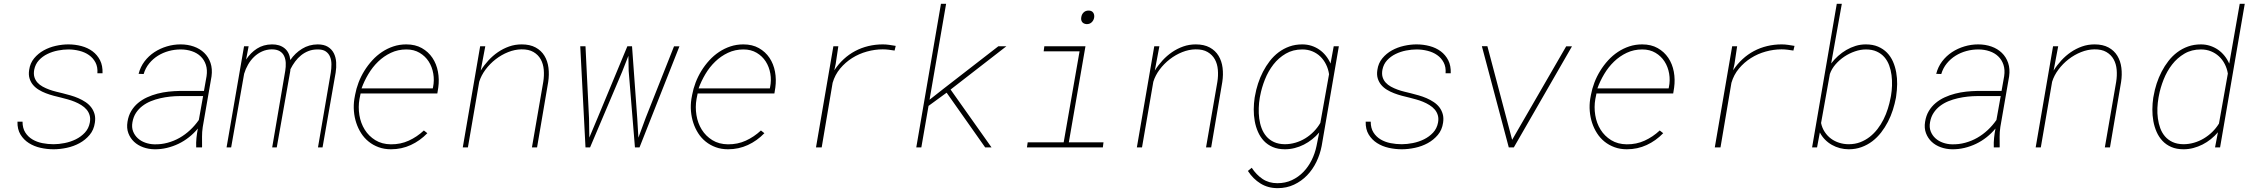

<svg xmlns="http://www.w3.org/2000/svg" viewBox="-20 -770 11778 1003"><path d="M449.2 -129.4Q453.1 -150.9 448.2 -167.7Q443.4 -184.6 432.1 -197.8Q420.9 -210.9 404.8 -220.9Q388.7 -231 370.8 -238.3Q353 -245.6 334.5 -250.7Q315.9 -255.9 300.3 -259.8Q281.2 -264.2 260.3 -269.8Q239.3 -275.4 219.5 -283Q199.7 -290.5 182.1 -301.3Q164.6 -312 152.3 -326.7Q140.1 -341.3 134.3 -360.6Q128.4 -379.9 132.3 -404.8Q137.2 -439.9 158.2 -465.3Q179.2 -490.7 208.3 -506.8Q237.3 -522.9 271.2 -530.5Q305.2 -538.1 336.9 -538.1Q372.6 -538.1 405.5 -529.3Q438.5 -520.5 463.4 -502Q488.3 -483.4 502.7 -455.1Q517.1 -426.8 515.6 -387.2H488.8Q491.2 -419.9 478.8 -443.6Q466.3 -467.3 444.6 -482.4Q422.9 -497.6 394.5 -504.6Q366.2 -511.7 337.4 -511.7Q311.5 -511.7 282.5 -506.1Q253.4 -500.5 227.8 -488Q202.1 -475.6 183.3 -455.3Q164.6 -435.1 158.7 -405.8Q154.8 -383.8 159.7 -367.4Q164.6 -351.1 175.8 -338.6Q187 -326.2 203.1 -317.4Q219.2 -308.6 237.3 -302Q255.4 -295.4 273.7 -291Q292 -286.6 307.6 -282.7Q327.1 -277.8 348.4 -271.7Q369.6 -265.6 389.4 -257.1Q409.2 -248.5 426.8 -236.8Q444.3 -225.1 456.3 -209.5Q468.3 -193.8 473.9 -174.1Q479.5 -154.3 475.6 -128.9Q470.2 -91.3 448.2 -65.2Q426.3 -39.1 395.5 -22.2Q364.7 -5.4 328.9 2.2Q293 9.8 260.3 9.8Q225.6 9.8 191.7 2.2Q157.7 -5.4 130.6 -22.7Q103.5 -40 86.9 -67.4Q70.3 -94.7 71.3 -134.3H97.7Q97.7 -100.6 112.1 -77.9Q126.5 -55.2 149.7 -41.5Q172.9 -27.8 201.7 -22.2Q230.5 -16.6 259.8 -16.6Q287.1 -16.6 317.9 -22.7Q348.6 -28.8 376 -42.2Q403.3 -55.7 423.3 -77.1Q443.4 -98.6 449.2 -129.4Z M1004.9 0Q1003.9 -25.4 1006.3 -49.6Q1008.8 -73.7 1013.7 -98.6Q992.7 -73.2 967 -53Q941.4 -32.7 912.4 -18.8Q883.3 -4.9 851.6 2.7Q819.8 10.3 786.6 9.8Q755.9 9.3 728 -0.7Q700.2 -10.7 680.4 -29.3Q660.6 -47.9 650.6 -74.2Q640.6 -100.6 646 -133.8Q650.9 -165.5 665.3 -189.7Q679.7 -213.9 700.9 -231.7Q722.2 -249.5 748.3 -261.5Q774.4 -273.4 802.7 -280.8Q831.1 -288.1 860.4 -291.3Q889.6 -294.4 917 -294.9H1045.4L1059.1 -372.1Q1064 -405.8 1055.4 -431.6Q1046.9 -457.5 1028.3 -475.3Q1009.8 -493.2 982.7 -502.4Q955.6 -511.7 923.8 -511.7Q892.1 -511.7 861.6 -503.4Q831.1 -495.1 804.9 -478.8Q778.8 -462.4 759.3 -438.5Q739.7 -414.6 730.5 -383.3L704.1 -384.3Q713.4 -420.9 735.1 -449.5Q756.8 -478 786.6 -497.6Q816.4 -517.1 851.6 -527.6Q886.7 -538.1 923.3 -538.1Q960.4 -538.1 992.4 -526.9Q1024.4 -515.6 1046.9 -493.9Q1069.3 -472.2 1079.8 -441.2Q1090.3 -410.2 1085 -371.1L1039.1 -106.4Q1035.2 -80.6 1035.4 -55.4Q1035.6 -30.3 1035.6 -4.4L1035.2 0ZM786.1 -16.1Q821.8 -15.1 855.2 -24.2Q888.7 -33.2 918.2 -50Q947.8 -66.9 973.1 -90.6Q998.5 -114.3 1018.6 -143.1L1041 -268.1H918.5Q895 -268.1 869.1 -265.4Q843.3 -262.7 817.4 -256.8Q791.5 -251 767.6 -241.2Q743.7 -231.4 723.9 -216.3Q704.1 -201.2 690.4 -180.4Q676.8 -159.7 671.9 -131.8Q667 -105 675.3 -83.7Q683.6 -62.5 700 -47.6Q716.3 -32.7 739 -24.7Q761.7 -16.6 786.1 -16.1Z M1278.8 -528.3 1265.6 -459Q1289.1 -494.6 1322.5 -516.1Q1356 -537.6 1400.4 -538.1Q1440.9 -538.6 1466.6 -517.8Q1492.2 -497.1 1496.6 -456.5Q1521.5 -492.7 1557.9 -515.1Q1594.2 -537.6 1639.2 -538.1Q1672.4 -538.1 1692.9 -525.4Q1713.4 -512.7 1723.9 -491.9Q1734.4 -471.2 1736.1 -444.6Q1737.8 -418 1733.4 -390.6L1665 0H1641.1L1708 -390.6Q1711.4 -412.1 1711.4 -433.8Q1711.4 -455.6 1704.3 -473.1Q1697.3 -490.7 1681.6 -501.5Q1666 -512.2 1638.7 -511.7Q1612.8 -511.7 1591.6 -503.4Q1570.3 -495.1 1553 -481.2Q1535.6 -467.3 1521.7 -448.5Q1507.8 -429.7 1497.1 -408.2Q1497.1 -406.2 1496.8 -404.3Q1496.6 -402.3 1496.6 -400.4L1425.8 0H1401.9L1470.2 -400.4Q1473.6 -421.4 1472.7 -441.7Q1471.7 -461.9 1464.1 -477.8Q1456.5 -493.7 1440.9 -502.9Q1425.3 -512.2 1399.4 -512.2Q1372.1 -511.7 1348.9 -501.2Q1325.7 -490.7 1307.4 -473.1Q1289.1 -455.6 1275.9 -432.6Q1262.7 -409.7 1255.4 -384.8L1187.5 0H1163.6L1254.9 -528.3Z M2022.5 9.8Q1987.3 9.8 1958 -1Q1928.7 -11.7 1905.8 -30.3Q1882.8 -48.8 1866.7 -74Q1850.6 -99.1 1841.1 -128.2Q1831.5 -157.2 1828.9 -189.2Q1826.2 -221.2 1831.1 -252.9L1835 -274.4Q1840.8 -306.6 1853 -338.6Q1865.2 -370.6 1883.3 -399.9Q1901.4 -429.2 1924.6 -454.6Q1947.8 -480 1975.6 -498.5Q2003.4 -517.1 2035.2 -527.6Q2066.9 -538.1 2102.5 -538.1Q2149.4 -538.1 2183.6 -518.8Q2217.8 -499.5 2239 -467.8Q2260.3 -436 2267.8 -395.5Q2275.4 -355 2269.5 -312.5L2264.6 -281.7H1863.8L1862.3 -274.4L1857.9 -252.9Q1850.6 -210.9 1857.4 -168.7Q1864.3 -126.5 1885.3 -92.8Q1906.2 -59.1 1940.7 -37.8Q1975.1 -16.6 2022 -16.1Q2072.3 -15.6 2115.2 -35.2Q2158.2 -54.7 2194.3 -88.4L2212.4 -74.2Q2174.3 -34.7 2126.2 -12.5Q2078.1 9.8 2022.5 9.8ZM2103 -511.7Q2059.1 -511.7 2022 -494.1Q1984.9 -476.6 1955.3 -448Q1925.8 -419.4 1904.1 -382.8Q1882.3 -346.2 1868.7 -308.1H2240.7L2242.2 -314.5Q2249.5 -350.1 2243.4 -385.5Q2237.3 -420.9 2219.5 -448.7Q2201.7 -476.6 2172.1 -494.1Q2142.6 -511.7 2103 -511.7Z M2491.2 -401.4Q2508.8 -429.7 2531.5 -454.3Q2554.2 -479 2581.3 -497.6Q2608.4 -516.1 2639.4 -527.1Q2670.4 -538.1 2705.1 -538.1Q2748.5 -538.1 2778.1 -522Q2807.6 -505.9 2824.2 -478.5Q2840.8 -451.2 2845.2 -415.8Q2849.6 -380.4 2843.8 -341.8L2785.6 0H2758.8L2817.9 -341.8Q2823.2 -374.5 2820.6 -405.5Q2817.9 -436.5 2804.7 -460.2Q2791.5 -483.9 2766.8 -498.3Q2742.2 -512.7 2704.1 -512.2Q2669.4 -511.7 2634.5 -497.8Q2599.6 -483.9 2569.3 -460.4Q2539.1 -437 2516.4 -406.5Q2493.7 -376 2483.4 -342.8L2424.3 0H2397.5L2488.3 -528.3H2515.1L2491.2 -401.4Z M3057.1 -150.4 3058.6 -51.3 3102.1 -154.8 3257.3 -528.3H3281.7L3309.1 -150.4L3314.9 -50.8L3353.5 -155.3L3501 -527.8H3529.3L3320.8 0H3296.9L3264.2 -399.4L3262.7 -478.5L3230 -395L3062.5 0H3038.6L3011.2 -528.3H3038.6Z M3783.2 9.8Q3748 9.8 3718.8 -1Q3689.5 -11.7 3666.5 -30.3Q3643.6 -48.8 3627.4 -74Q3611.3 -99.1 3601.8 -128.2Q3592.3 -157.2 3589.6 -189.2Q3586.9 -221.2 3591.8 -252.9L3595.7 -274.4Q3601.6 -306.6 3613.8 -338.6Q3626 -370.6 3644 -399.9Q3662.1 -429.2 3685.3 -454.6Q3708.5 -480 3736.3 -498.5Q3764.2 -517.1 3795.9 -527.6Q3827.6 -538.1 3863.3 -538.1Q3910.2 -538.1 3944.3 -518.8Q3978.5 -499.5 3999.8 -467.8Q4021 -436 4028.6 -395.5Q4036.1 -355 4030.3 -312.5L4025.4 -281.7H3624.5L3623 -274.4L3618.7 -252.9Q3611.3 -210.9 3618.2 -168.7Q3625 -126.5 3646 -92.8Q3667 -59.1 3701.4 -37.8Q3735.8 -16.6 3782.7 -16.1Q3833 -15.6 3876 -35.2Q3918.9 -54.7 3955.1 -88.4L3973.1 -74.2Q3935.1 -34.7 3887 -12.5Q3838.9 9.8 3783.2 9.8ZM3863.8 -511.7Q3819.8 -511.7 3782.7 -494.1Q3745.6 -476.6 3716.1 -448Q3686.5 -419.4 3664.8 -382.8Q3643.1 -346.2 3629.4 -308.1H4001.5L4002.9 -314.5Q4010.3 -350.1 4004.2 -385.5Q3998 -420.9 3980.2 -448.7Q3962.4 -476.6 3932.9 -494.1Q3903.3 -511.7 3863.8 -511.7Z M4591.8 -538.1Q4608.9 -538.1 4625.7 -535.6Q4642.6 -533.2 4659.2 -530.3L4653.3 -505.9Q4637.7 -508.3 4622.3 -510.3Q4606.9 -512.2 4591.3 -512.2Q4550.3 -512.2 4508.8 -500.7Q4467.3 -489.3 4431.6 -466.8Q4396 -444.3 4368.9 -411.9Q4341.8 -379.4 4329.6 -337.4L4272.5 0H4242.7L4333.5 -528.3H4359.4L4345.7 -436.5L4338.4 -402.8Q4359.9 -435.5 4387.5 -460.9Q4415 -486.3 4447.3 -503.4Q4479.5 -520.5 4516.1 -529.3Q4552.7 -538.1 4591.8 -538.1Z M4925.3 -285.6 4922.9 -284.2 4830.6 -216.8 4793 0H4766.6L4895.5 -750H4922.4L4835.9 -249L4909.2 -306.6L5195.3 -528.3H5237.3L4945.8 -302.2L5159.7 0H5126.5Z M5435.5 -528.3H5650.4L5563.5 -26.4H5744.6L5741.2 0H5344.7L5348.6 -26.4H5536.6L5619.6 -502H5432.1ZM5628.4 -679.2Q5630.4 -694.8 5640.6 -704.8Q5650.9 -714.8 5666.5 -714.8Q5683.1 -714.8 5690.7 -704.1Q5698.2 -693.4 5695.8 -678.2Q5693.4 -663.6 5682.9 -653.6Q5672.4 -643.6 5656.7 -644Q5641.1 -645 5633.5 -654.5Q5626 -664.1 5628.4 -679.2Z M6012.7 -401.4Q6030.3 -429.7 6053 -454.3Q6075.7 -479 6102.8 -497.6Q6129.9 -516.1 6160.9 -527.1Q6191.9 -538.1 6226.6 -538.1Q6270 -538.1 6299.6 -522Q6329.1 -505.9 6345.7 -478.5Q6362.3 -451.2 6366.7 -415.8Q6371.1 -380.4 6365.2 -341.8L6307.1 0H6280.3L6339.4 -341.8Q6344.7 -374.5 6342 -405.5Q6339.4 -436.5 6326.2 -460.2Q6313 -483.9 6288.3 -498.3Q6263.7 -512.7 6225.6 -512.2Q6190.9 -511.7 6156 -497.8Q6121.1 -483.9 6090.8 -460.4Q6060.5 -437 6037.8 -406.5Q6015.1 -376 6004.9 -342.8L5945.8 0H5918.9L6009.8 -528.3H6036.6L6012.7 -401.4Z M6536.1 -269.5Q6541.5 -301.3 6552 -333.5Q6562.5 -365.7 6577.9 -395.5Q6593.3 -425.3 6613.5 -451.4Q6633.8 -477.5 6659.4 -496.8Q6685.1 -516.1 6715.8 -527.1Q6746.6 -538.1 6783.2 -538.1Q6808.1 -538.1 6830.6 -531Q6853 -523.9 6872.1 -510.7Q6891.1 -497.6 6906 -479Q6920.9 -460.4 6930.7 -438L6947.3 -528.3H6974.1L6884.3 -7.3Q6876 36.1 6856.7 75.9Q6837.4 115.7 6808.1 146Q6778.8 176.3 6740 194.6Q6701.2 212.9 6654.3 212.9Q6604 212.9 6564.9 188.7Q6525.9 164.6 6499 123L6519 106.4Q6542.5 142.6 6575.4 164.8Q6608.4 187 6652.8 187Q6694.8 187 6729 170.9Q6763.2 154.8 6789.1 127.9Q6814.9 101.1 6832.3 65.9Q6849.6 30.8 6857.4 -7.3L6871.6 -78.1Q6855 -58.6 6834.7 -42.5Q6814.5 -26.4 6791.5 -14.6Q6768.6 -2.9 6743.4 3.4Q6718.3 9.8 6692.4 9.8Q6655.8 9.8 6628.7 -2Q6601.6 -13.7 6582.5 -33.9Q6563.5 -54.2 6551.8 -80.8Q6540 -107.4 6534.7 -137.5Q6529.3 -167.5 6529.5 -198.7Q6529.8 -230 6534.2 -259.3ZM6561 -259.3Q6556.6 -233.9 6555.7 -206.1Q6554.7 -178.2 6558.1 -151.4Q6561.5 -124.5 6570.6 -100.3Q6579.6 -76.2 6595.5 -57.6Q6611.3 -39.1 6635 -28.1Q6658.7 -17.1 6691.4 -16.6Q6720.2 -16.6 6747.6 -24.7Q6774.9 -32.7 6799.1 -47.6Q6823.2 -62.5 6843.3 -83Q6863.3 -103.5 6877.4 -127.9L6922.9 -382.3Q6918.9 -409.7 6907.2 -433.3Q6895.5 -457 6877.7 -474.4Q6859.9 -491.7 6835.9 -501.7Q6812 -511.7 6783.2 -511.7Q6734.4 -511.7 6696.8 -489.7Q6659.2 -467.8 6632.1 -432.9Q6605 -397.9 6587.9 -354.7Q6570.8 -311.5 6563 -269.5Z M7492.2 -129.4Q7496.1 -150.9 7491.2 -167.7Q7486.3 -184.6 7475.1 -197.8Q7463.9 -210.9 7447.8 -220.9Q7431.6 -231 7413.8 -238.3Q7396 -245.6 7377.4 -250.7Q7358.9 -255.9 7343.3 -259.8Q7324.2 -264.2 7303.2 -269.8Q7282.2 -275.4 7262.5 -283Q7242.7 -290.5 7225.1 -301.3Q7207.5 -312 7195.3 -326.7Q7183.1 -341.3 7177.2 -360.6Q7171.4 -379.9 7175.3 -404.8Q7180.2 -439.9 7201.2 -465.3Q7222.2 -490.7 7251.2 -506.8Q7280.3 -522.9 7314.2 -530.5Q7348.1 -538.1 7379.9 -538.1Q7415.5 -538.1 7448.5 -529.3Q7481.4 -520.5 7506.3 -502Q7531.2 -483.4 7545.7 -455.1Q7560.1 -426.8 7558.6 -387.2H7531.7Q7534.2 -419.9 7521.7 -443.6Q7509.3 -467.3 7487.5 -482.4Q7465.8 -497.6 7437.5 -504.6Q7409.2 -511.7 7380.4 -511.7Q7354.5 -511.7 7325.4 -506.1Q7296.4 -500.5 7270.8 -488Q7245.1 -475.6 7226.3 -455.3Q7207.5 -435.1 7201.7 -405.8Q7197.8 -383.8 7202.6 -367.4Q7207.5 -351.1 7218.8 -338.6Q7230 -326.2 7246.1 -317.4Q7262.2 -308.6 7280.3 -302Q7298.3 -295.4 7316.7 -291Q7335 -286.6 7350.6 -282.7Q7370.1 -277.8 7391.4 -271.7Q7412.6 -265.6 7432.4 -257.1Q7452.1 -248.5 7469.7 -236.8Q7487.3 -225.1 7499.3 -209.5Q7511.2 -193.8 7516.8 -174.1Q7522.5 -154.3 7518.6 -128.9Q7513.2 -91.3 7491.2 -65.2Q7469.2 -39.1 7438.5 -22.2Q7407.7 -5.4 7371.8 2.2Q7335.9 9.8 7303.2 9.8Q7268.6 9.8 7234.6 2.2Q7200.7 -5.4 7173.6 -22.7Q7146.5 -40 7129.9 -67.4Q7113.3 -94.7 7114.3 -134.3H7140.6Q7140.6 -100.6 7155 -77.9Q7169.4 -55.2 7192.6 -41.5Q7215.8 -27.8 7244.6 -22.2Q7273.4 -16.6 7302.7 -16.6Q7330.1 -16.6 7360.8 -22.7Q7391.6 -28.8 7418.9 -42.2Q7446.3 -55.7 7466.3 -77.1Q7486.3 -98.6 7492.2 -129.4Z M7879.4 -39.6 8161.6 -527.8H8191.9L7888.2 0H7861.8L7721.2 -528.8H7750Z M8478.5 9.8Q8443.4 9.8 8414.1 -1Q8384.8 -11.7 8361.8 -30.3Q8338.9 -48.8 8322.8 -74Q8306.6 -99.1 8297.1 -128.2Q8287.6 -157.2 8284.9 -189.2Q8282.2 -221.2 8287.1 -252.9L8291 -274.4Q8296.9 -306.6 8309.1 -338.6Q8321.3 -370.6 8339.4 -399.9Q8357.4 -429.2 8380.6 -454.6Q8403.8 -480 8431.6 -498.5Q8459.5 -517.1 8491.2 -527.6Q8522.9 -538.1 8558.6 -538.1Q8605.5 -538.1 8639.6 -518.8Q8673.8 -499.5 8695.1 -467.8Q8716.3 -436 8723.9 -395.5Q8731.4 -355 8725.6 -312.5L8720.7 -281.7H8319.8L8318.4 -274.4L8314 -252.9Q8306.6 -210.9 8313.5 -168.7Q8320.3 -126.5 8341.3 -92.8Q8362.3 -59.1 8396.7 -37.8Q8431.2 -16.6 8478 -16.1Q8528.3 -15.6 8571.3 -35.2Q8614.3 -54.7 8650.4 -88.4L8668.5 -74.2Q8630.4 -34.7 8582.3 -12.5Q8534.2 9.8 8478.5 9.8ZM8559.1 -511.7Q8515.1 -511.7 8478 -494.1Q8440.9 -476.6 8411.4 -448Q8381.8 -419.4 8360.1 -382.8Q8338.4 -346.2 8324.7 -308.1H8696.8L8698.2 -314.5Q8705.6 -350.1 8699.5 -385.5Q8693.4 -420.9 8675.5 -448.7Q8657.7 -476.6 8628.2 -494.1Q8598.6 -511.7 8559.1 -511.7Z M9287.1 -538.1Q9304.2 -538.1 9321 -535.6Q9337.9 -533.2 9354.5 -530.3L9348.6 -505.9Q9333 -508.3 9317.6 -510.3Q9302.2 -512.2 9286.6 -512.2Q9245.6 -512.2 9204.1 -500.7Q9162.6 -489.3 9127 -466.8Q9091.3 -444.3 9064.2 -411.9Q9037.1 -379.4 9024.9 -337.4L8967.8 0H8938L9028.8 -528.3H9054.7L9041 -436.5L9033.7 -402.8Q9055.2 -435.5 9082.8 -460.9Q9110.4 -486.3 9142.6 -503.4Q9174.8 -520.5 9211.4 -529.3Q9248 -538.1 9287.1 -538.1Z M9884.3 -259.3Q9878.4 -228 9868.2 -195.8Q9857.9 -163.6 9842.5 -133.8Q9827.1 -104 9806.9 -77.9Q9786.6 -51.8 9761 -32.2Q9735.4 -12.7 9704.6 -1.5Q9673.8 9.8 9637.7 9.8Q9614.3 9.8 9591.8 3.9Q9569.3 -2 9549.6 -13.2Q9529.8 -24.4 9513.7 -40.8Q9497.6 -57.1 9486.8 -78.1L9472.2 0H9446.3L9575.2 -750H9601.6L9545.9 -438.5Q9562 -459.5 9582 -477.5Q9602.1 -495.6 9625.2 -509Q9648.4 -522.5 9673.8 -530.3Q9699.2 -538.1 9726.6 -538.1Q9763.7 -538.1 9791 -526.4Q9818.4 -514.6 9837.6 -494.9Q9856.9 -475.1 9868.7 -448.5Q9880.4 -421.9 9885.7 -391.8Q9891.1 -361.8 9890.6 -330.6Q9890.1 -299.3 9885.7 -269.5ZM9858.4 -269.5Q9862.8 -294.9 9863.8 -322.8Q9864.7 -350.6 9861.3 -377.4Q9857.9 -404.3 9848.9 -428.7Q9839.8 -453.1 9824 -471.4Q9808.1 -489.7 9784.2 -500.7Q9760.3 -511.7 9727.5 -511.7Q9699.7 -511.7 9670.4 -501.7Q9641.1 -491.7 9615 -474.4Q9588.9 -457 9568.6 -433.6Q9548.3 -410.2 9539.1 -383.3L9493.2 -127.4Q9498.5 -101.6 9512.2 -80.8Q9525.9 -60.1 9544.9 -45.9Q9564 -31.7 9587.9 -24.2Q9611.8 -16.6 9637.7 -16.6Q9670.4 -16.6 9697.8 -27.1Q9725.1 -37.6 9747.6 -55.2Q9770 -72.8 9788.1 -96.2Q9806.2 -119.6 9819.6 -146.5Q9833 -173.3 9842 -202.1Q9851.1 -231 9856.4 -259.3Z M10395.5 0Q10394.5 -25.4 10397 -49.6Q10399.4 -73.7 10404.3 -98.6Q10383.3 -73.2 10357.7 -53Q10332 -32.7 10303 -18.8Q10273.9 -4.9 10242.2 2.7Q10210.4 10.3 10177.2 9.8Q10146.5 9.3 10118.7 -0.7Q10090.8 -10.7 10071 -29.3Q10051.3 -47.9 10041.3 -74.2Q10031.2 -100.6 10036.6 -133.8Q10041.5 -165.5 10055.9 -189.7Q10070.3 -213.9 10091.6 -231.7Q10112.8 -249.5 10138.9 -261.5Q10165 -273.4 10193.4 -280.8Q10221.7 -288.1 10251 -291.3Q10280.3 -294.4 10307.6 -294.9H10436L10449.7 -372.1Q10454.6 -405.8 10446 -431.6Q10437.5 -457.5 10418.9 -475.3Q10400.4 -493.2 10373.3 -502.4Q10346.2 -511.7 10314.5 -511.7Q10282.7 -511.7 10252.2 -503.4Q10221.7 -495.1 10195.6 -478.8Q10169.4 -462.4 10149.9 -438.5Q10130.4 -414.6 10121.1 -383.3L10094.7 -384.3Q10104 -420.9 10125.7 -449.5Q10147.5 -478 10177.2 -497.6Q10207 -517.1 10242.2 -527.6Q10277.3 -538.1 10314 -538.1Q10351.1 -538.1 10383.1 -526.9Q10415 -515.6 10437.5 -493.9Q10460 -472.2 10470.5 -441.2Q10481 -410.2 10475.6 -371.1L10429.7 -106.4Q10425.8 -80.6 10426 -55.4Q10426.3 -30.3 10426.3 -4.4L10425.8 0ZM10176.8 -16.1Q10212.4 -15.1 10245.8 -24.2Q10279.3 -33.2 10308.8 -50Q10338.4 -66.9 10363.8 -90.6Q10389.2 -114.3 10409.2 -143.1L10431.6 -268.1H10309.1Q10285.6 -268.1 10259.8 -265.4Q10233.9 -262.7 10208 -256.8Q10182.1 -251 10158.2 -241.2Q10134.3 -231.4 10114.5 -216.3Q10094.7 -201.2 10081.1 -180.4Q10067.4 -159.7 10062.5 -131.8Q10057.6 -105 10065.9 -83.7Q10074.2 -62.5 10090.6 -47.6Q10106.9 -32.7 10129.6 -24.7Q10152.3 -16.6 10176.8 -16.1Z M10708 -401.4Q10725.6 -429.7 10748.3 -454.3Q10771 -479 10798.1 -497.6Q10825.2 -516.1 10856.2 -527.1Q10887.2 -538.1 10921.9 -538.1Q10965.3 -538.1 10994.9 -522Q11024.4 -505.9 11041 -478.5Q11057.6 -451.2 11062 -415.8Q11066.4 -380.4 11060.5 -341.8L11002.4 0H10975.6L11034.7 -341.8Q11040 -374.5 11037.4 -405.5Q11034.7 -436.5 11021.5 -460.2Q11008.3 -483.9 10983.6 -498.3Q10959 -512.7 10920.9 -512.2Q10886.2 -511.7 10851.3 -497.8Q10816.4 -483.9 10786.1 -460.4Q10755.9 -437 10733.2 -406.5Q10710.4 -376 10700.2 -342.8L10641.1 0H10614.3L10705.1 -528.3H10731.9L10708 -401.4Z M11230.5 -269.5Q11235.8 -301.3 11246.3 -333.5Q11256.8 -365.7 11272.2 -395.5Q11287.6 -425.3 11307.9 -451.4Q11328.1 -477.5 11353.8 -496.8Q11379.4 -516.1 11410.2 -527.1Q11440.9 -538.1 11477.5 -538.1Q11502.4 -538.1 11525.1 -530.8Q11547.9 -523.4 11566.9 -510.3Q11585.9 -497.1 11600.8 -478.5Q11615.7 -460 11625.5 -437.5L11680.2 -750H11706.5L11577.6 0H11551.3L11566.4 -79.1Q11549.8 -59.6 11529.5 -43.2Q11509.3 -26.9 11486.1 -15.1Q11462.9 -3.4 11438 3.2Q11413.1 9.8 11386.7 9.8Q11350.1 9.8 11323 -2Q11295.9 -13.7 11276.9 -33.9Q11257.8 -54.2 11246.1 -80.8Q11234.4 -107.4 11229 -137.5Q11223.6 -167.5 11223.9 -198.7Q11224.1 -230 11228.5 -259.3ZM11255.9 -259.3Q11251.5 -233.9 11250.2 -206.1Q11249 -178.2 11252.7 -151.4Q11256.3 -124.5 11265.1 -100.3Q11273.9 -76.2 11289.8 -57.6Q11305.7 -39.1 11329.3 -28.1Q11353 -17.1 11385.7 -16.6Q11414.1 -16.6 11441.2 -24.4Q11468.3 -32.2 11492.4 -46.6Q11516.6 -61 11536.9 -80.8Q11557.1 -100.6 11571.8 -124.5L11618.2 -385.7Q11613.8 -412.6 11601.8 -435.8Q11589.8 -459 11571.5 -475.8Q11553.2 -492.7 11529.5 -502.2Q11505.9 -511.7 11477.5 -511.7Q11428.7 -511.7 11391.4 -489.7Q11354 -467.8 11326.9 -432.9Q11299.8 -397.9 11282.7 -354.7Q11265.6 -311.5 11257.8 -269.5Z"/></svg>

Font: Roboto Mono Thin
Style: Italic
Weight: 250
Designer: Google
Version: Version 2.000985; 2015; ttfautohint (v1.3)